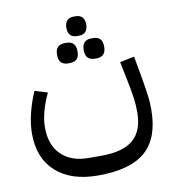

<svg xmlns="http://www.w3.org/2000/svg" viewBox="-85 -680 826 915"><g transform="rotate(-10 328.5 -223.0)"><path d="M317 160Q186 160 113 94Q40 28 40 -90Q40 -136 52.5 -187.5Q65 -239 87 -290L149 -271Q130 -232 118 -189.5Q106 -147 106 -109Q106 -24 154 23Q202 70 287 70H347Q453 70 502.5 27.5Q552 -15 552 -106Q552 -122 551 -138Q550 -154 547.5 -173.5Q545 -193 540.5 -217Q536 -241 530 -271L513 -354L583 -368L598 -285Q604 -252 608 -226Q612 -200 615 -179Q618 -158 619 -140Q620 -122 620 -106Q620 31 547 95.5Q474 160 317 160ZM396 -391Q376 -391 364 -402.5Q352 -414 352 -440Q352 -466 364 -477.5Q376 -489 396 -489H407Q427 -489 439 -477.5Q451 -466 451 -440Q451 -414 439 -402.5Q427 -391 407 -391ZM267 -391Q247 -391 235 -402.5Q223 -414 223 -440Q223 -466 235 -477.5Q247 -489 267 -489H278Q298 -489 310 -477.5Q322 -466 322 -440Q322 -414 310 -402.5Q298 -391 278 -391ZM331 -512Q312 -512 300.5 -523.5Q289 -535 289 -559Q289 -583 300.5 -594.5Q312 -606 331 -606H343Q362 -606 373.5 -594.5Q385 -583 385 -559Q385 -535 373.5 -523.5Q362 -512 343 -512Z"/></g></svg>

Font: IBM Plex Sans Arabic
Style: Regular
Weight: 400
Designer: Mike Abbink, Paul van der Laan, Pieter van Rosmalen, Wael Morcos, Khajak Apelian
Foundry: Bold Monday
Version: Version 1.005